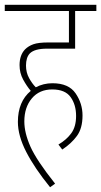

<svg xmlns="http://www.w3.org/2000/svg" viewBox="-20 -642 424 805"><path d="M211 128Q133 30 107.5 -27.5Q82 -85 82 -133Q82 -192 113.5 -229.5Q145 -267 199 -267Q253 -267 276 -235Q299 -203 299 -156Q299 -111 279 -83.5Q259 -56 225 -36L241 -15Q279 -40 302.5 -72Q326 -104 326 -158Q326 -208 297 -250.5Q268 -293 200 -293Q162 -293 130 -276Q115 -291 102 -314.5Q89 -338 89 -367Q89 -401 105 -418Q125 -438 177 -438H295V-596H384V-622H0V-596H269V-464H183Q141 -464 120 -456.5Q99 -449 85 -435Q62 -411 62 -369Q62 -336 77 -308.5Q92 -281 109 -261Q55 -216 55 -131Q55 -73 90 -5Q125 63 190 143Z"/></svg>

Font: Noto Sans Devanagari Extra Condensed Thin
Style: Regular
Weight: 250
Width: 2
Designer: Monotype Design Team
Foundry: Monotype Imaging Inc.
Version: 1.000